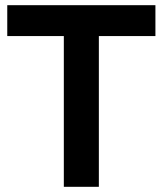

<svg xmlns="http://www.w3.org/2000/svg" viewBox="-20 -720 628 740"><path d="M579 -700V-581H361V0H226V-581H8V-700Z"/></svg>

Font: QuotatisMedium
Style: Regular
Weight: 500
Designer: Julieta Ulanovsky
Foundry: Quotatis-Medium
Version: Version 4.000;PS 004.000;hotconv 1.0.88;makeotf.lib2.5.64775